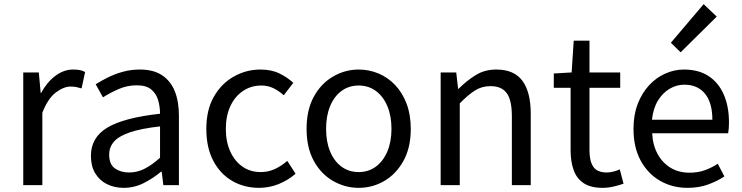

<svg xmlns="http://www.w3.org/2000/svg" viewBox="-20 -892 3574 925"><path d="M92 0V-543H167L176 -444H178Q206 -496 246.5 -526.5Q287 -557 332 -557Q351 -557 364.5 -554.5Q378 -552 390 -545L373 -466Q359 -470 348 -472.5Q337 -475 320 -475Q287 -475 249 -446.5Q211 -418 184 -349V0Z M576 13Q531 13 495 -5Q459 -23 438.5 -57.5Q418 -92 418 -141Q418 -230 497.5 -277.5Q577 -325 751 -344Q751 -379 741.5 -410.5Q732 -442 708 -461.5Q684 -481 639 -481Q592 -481 550.5 -462.5Q509 -444 476 -423L441 -486Q466 -502 499 -518.5Q532 -535 571 -546Q610 -557 654 -557Q720 -557 761.5 -529Q803 -501 822.5 -451.5Q842 -402 842 -334V0H767L759 -65H756Q718 -33 672.5 -10Q627 13 576 13ZM602 -61Q641 -61 676.5 -79Q712 -97 751 -132V-283Q660 -273 606 -254.5Q552 -236 529 -209.5Q506 -183 506 -147Q506 -100 534 -80.5Q562 -61 602 -61Z M1228 13Q1156 13 1098.5 -20.5Q1041 -54 1007.5 -117.5Q974 -181 974 -271Q974 -362 1010 -425.5Q1046 -489 1106 -523Q1166 -557 1235 -557Q1288 -557 1326.5 -538Q1365 -519 1393 -493L1347 -433Q1324 -454 1297.5 -467Q1271 -480 1239 -480Q1190 -480 1151 -454Q1112 -428 1090 -381Q1068 -334 1068 -271Q1068 -209 1089.5 -162Q1111 -115 1148.5 -89Q1186 -63 1236 -63Q1274 -63 1306 -78.5Q1338 -94 1364 -117L1404 -55Q1367 -23 1322 -5Q1277 13 1228 13Z M1708 13Q1642 13 1584 -20.5Q1526 -54 1491.5 -117.5Q1457 -181 1457 -271Q1457 -362 1491.5 -425.5Q1526 -489 1584 -523Q1642 -557 1708 -557Q1758 -557 1803.5 -538Q1849 -519 1884 -482Q1919 -445 1939 -392Q1959 -339 1959 -271Q1959 -181 1924 -117.5Q1889 -54 1832 -20.5Q1775 13 1708 13ZM1708 -63Q1755 -63 1790.5 -89Q1826 -115 1846 -162Q1866 -209 1866 -271Q1866 -334 1846 -381Q1826 -428 1790.5 -454Q1755 -480 1708 -480Q1661 -480 1625.5 -454Q1590 -428 1570.5 -381Q1551 -334 1551 -271Q1551 -209 1570.5 -162Q1590 -115 1625.5 -89Q1661 -63 1708 -63Z M2103 0V-543H2178L2187 -464H2189Q2228 -503 2271.5 -530Q2315 -557 2371 -557Q2457 -557 2497 -502.5Q2537 -448 2537 -344V0H2446V-332Q2446 -409 2421.5 -443Q2397 -477 2343 -477Q2301 -477 2268 -456Q2235 -435 2195 -394V0Z M2883 13Q2826 13 2792 -9.5Q2758 -32 2743.5 -73Q2729 -114 2729 -168V-469H2648V-538L2734 -543L2744 -696H2820V-543H2968V-469H2820V-165Q2820 -116 2838.5 -88.5Q2857 -61 2904 -61Q2919 -61 2936 -65.5Q2953 -70 2966 -76L2984 -7Q2961 1 2935 7Q2909 13 2883 13Z M3292 13Q3219 13 3160 -21Q3101 -55 3066.5 -118.5Q3032 -182 3032 -271Q3032 -338 3052 -390.5Q3072 -443 3106.5 -480.5Q3141 -518 3185 -537.5Q3229 -557 3275 -557Q3345 -557 3393 -526Q3441 -495 3466.5 -437.5Q3492 -380 3492 -302Q3492 -287 3491 -274Q3490 -261 3488 -250H3122Q3125 -192 3148.5 -149.5Q3172 -107 3211 -83.5Q3250 -60 3302 -60Q3342 -60 3374.5 -71.5Q3407 -83 3438 -103L3470 -42Q3435 -19 3391 -3Q3347 13 3292 13ZM3121 -315H3412Q3412 -397 3376.5 -440.5Q3341 -484 3277 -484Q3239 -484 3205.5 -464Q3172 -444 3149.5 -407Q3127 -370 3121 -315ZM3259 -640 3212 -686 3370 -872 3433 -812Z"/></svg>

Font: Noto Sans TC
Style: Regular
Weight: 400
Designer: Ryoko NISHIZUKA  (kana, bopomofo & ideographs); Paul D. Hunt (Latin, Greek & Cyrillic); Sandoll Communications , Soo-you
Foundry: Adobe
Version: Version 2.004-H2;hotconv 1.0.118;makeotfexe 2.5.65603